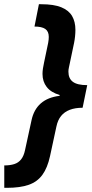

<svg xmlns="http://www.w3.org/2000/svg" viewBox="-74 -734 439 912"><path d="M-53.7 158.2V51.8Q-26.4 51.8 -6.3 45.4Q13.7 39.1 26.4 22.9Q39.1 6.8 44.9 -21L75.7 -162.6Q86.4 -213.4 119.6 -242.7Q152.8 -272 209 -278.8L209.5 -282.7Q168 -294.9 147.9 -320.8Q127.9 -346.7 127.9 -382.8Q127.9 -395 129.9 -408.4Q131.8 -421.9 135.3 -437L154.8 -530.3Q156.2 -538.6 157 -545.7Q157.7 -552.7 157.7 -558.6Q157.7 -585 141.1 -596.4Q124.5 -607.9 89.8 -607.9L110.8 -713.9H122.1Q181.6 -713.9 217 -699.5Q252.4 -685.1 268.3 -658Q284.2 -630.9 284.2 -592.3Q284.2 -577.6 282.5 -561Q280.8 -544.4 277.8 -529.8L257.3 -432.1Q255.4 -422.4 253.2 -412.8Q251 -403.3 251 -393.6Q251 -361.3 272 -345.5Q293 -329.6 340.3 -329.6L318.4 -222.2Q283.2 -222.2 257.6 -212.4Q231.9 -202.6 216.1 -183.1Q200.2 -163.6 193.8 -132.3L163.6 7.8Q151.4 63.5 127.4 96.4Q103.5 129.4 62.7 143.8Q22 158.2 -42 158.2Z"/></svg>

Font: Open Sans SemiCondensed
Style: Bold Italic
Weight: 700
Width: 4
Italic angle: -12°
Designer: Monotype Design Team
Foundry: Monotype Imaging Inc.
Version: Version 3.003